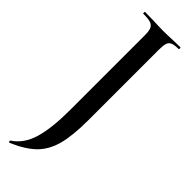

<svg xmlns="http://www.w3.org/2000/svg" viewBox="-300 -634 917 917"><g transform="rotate(45 158.5 -175.0)"><path d="M24 275H23Q20 275 18.5 270.5Q17 266 20 264Q75 228 96.5 154.5Q118 81 118 -40V-544Q118 -574 112 -588Q106 -602 90 -607.5Q74 -613 40 -613Q38 -613 38 -619Q38 -625 40 -625L96 -624Q140 -622 165 -622Q191 -622 233 -624L278 -625Q281 -625 281 -619Q281 -613 278 -613Q250 -613 236.5 -607Q223 -601 218.5 -586.5Q214 -572 214 -542V-67Q214 37 197 100Q180 163 139.5 203Q99 243 24 275Z"/></g></svg>

Font: Cormorant Unicase SemiBold
Style: Regular
Weight: 600
Designer: Christian Thalmann (Catharsis Fonts)
Foundry: Catharsis Fonts
Version: Version 4.000